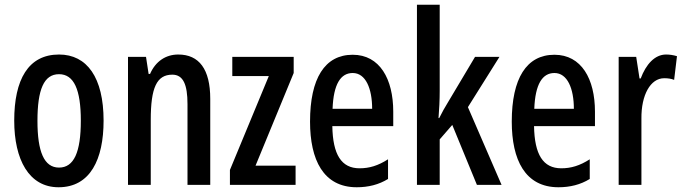

<svg xmlns="http://www.w3.org/2000/svg" viewBox="-20 -780 2885 810"><path d="M417 -271C417 -453 347 -550 229 -550C99 -550 40 -444 40 -271C40 -107 102 10 227 10C361 10 417 -108 417 -271ZM138 -270C138 -402 165 -467 229 -467C292 -467 321 -402 321 -271C321 -138 292 -73 229 -73C166 -73 138 -140 138 -270Z M732 -550C679 -550 636 -521 613 -468H607L596 -540H520V0H616V-274C616 -410 641 -465 707 -465C753 -465 771 -423 771 -341V0H867V-363C867 -488 820 -550 732 -550Z M1227 0V-81H1058L1219 -472V-540H960V-459H1114L950 -63V0Z M1468 -549C1350 -549 1288 -449 1288 -267C1288 -106 1344 10 1485 10C1534 10 1578 -1 1617 -25V-108C1575 -81 1538 -70 1497 -70C1420 -70 1384 -128 1382 -248H1639V-309C1639 -447 1582 -549 1468 -549ZM1468 -472C1523 -472 1550 -406 1550 -321H1383C1387 -425 1417 -472 1468 -472Z M1835 -397V-760H1739V0H1835V-192L1888 -253L1992 0H2096L1954 -328L2087 -540H1984L1869 -347C1857 -328 1845 -306 1833 -282H1830C1833 -319 1835 -357 1835 -397Z M2319 -549C2201 -549 2139 -449 2139 -267C2139 -106 2195 10 2336 10C2385 10 2429 -1 2468 -25V-108C2426 -81 2389 -70 2348 -70C2271 -70 2235 -128 2233 -248H2490V-309C2490 -447 2433 -549 2319 -549ZM2319 -472C2374 -472 2401 -406 2401 -321H2234C2238 -425 2268 -472 2319 -472Z M2790 -550C2742 -550 2705 -508 2683 -449H2678L2664 -540H2590V0H2686V-280C2685 -379 2724 -450 2782 -450C2798 -450 2812 -448 2824 -443L2836 -543C2819 -548 2805 -550 2790 -550Z"/></svg>

Font: Noto Sans Hebrew ExtraCondensed Medium
Style: Regular
Weight: 500
Width: 2
Designer: Monotype Design Team
Foundry: Monotype Imaging Inc.
Version: Version 2.004